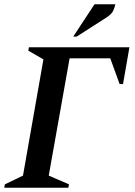

<svg xmlns="http://www.w3.org/2000/svg" viewBox="-27 -882 634 902"><path d="M-7 0 -4 -16 81 -57 177 -603 106 -644 109 -660H581L551 -487H535L491 -608H300L202 -57L297 -16L294 0ZM317 -710 417 -862H515Q512 -847 504.5 -831Q497 -815 472 -799L333 -710Z"/></svg>

Font: Spectral SemiBold
Style: Italic
Weight: 600
Italic angle: -10°
Designer: Jean-Baptiste Levee
Foundry: Production Type
Version: Version 2.001